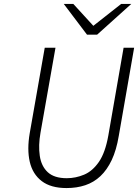

<svg xmlns="http://www.w3.org/2000/svg" viewBox="-20 -942 700 974"><path d="M317.5 12Q238 12 191.8 -23.2Q145.5 -58.5 131 -121.2Q116.5 -184 131 -267.5L207 -700H261.5L185.5 -269Q174 -204 181.8 -151.5Q189.5 -99 222.2 -68.5Q255 -38 318.5 -38Q364 -38 406.8 -56Q449.5 -74 481.8 -120.8Q514 -167.5 529.5 -254.5L607 -700H660.5L582.5 -252.5Q570.5 -180.5 546.8 -130.2Q523 -80 489.5 -48.5Q456 -17 412.8 -2.5Q369.5 12 317.5 12ZM421.5 -766 303.5 -922H352L453.5 -811L594.5 -922H646L472.5 -766Z"/></svg>

Font: Overpass ExtraLight
Style: Italic
Weight: 250
Italic angle: -10°
Designer: Delve Withrington, Dave Bailey, Thomas Jockin
Foundry: Delve Fonts LLC
Version: Version 4.000